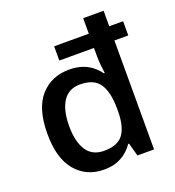

<svg xmlns="http://www.w3.org/2000/svg" viewBox="-138 -870 904 989"><g transform="rotate(-20 313.5 -375.0)"><path d="M265 10Q169 10 110.5 -59Q52 -128 52 -262Q52 -401 112 -468.5Q172 -536 269 -536Q310 -536 340.5 -525.5Q371 -515 393.5 -497Q416 -479 432 -457H437Q435 -470 432 -498Q429 -526 429 -549V-597H239V-675H429V-760H541V-675H617V-597H541V0H450L430 -72H425Q410 -49 387.5 -30.5Q365 -12 335.5 -1Q306 10 265 10ZM298 -81Q372 -81 402.5 -122Q433 -163 434 -246V-262Q434 -352 403.5 -398.5Q373 -445 296 -445Q234 -445 202.5 -397Q171 -349 171 -261Q171 -177 202 -129Q233 -81 298 -81Z"/></g></svg>

Font: Noto Sans Oriya Medium
Style: Regular
Weight: 500
Version: Version 2.003